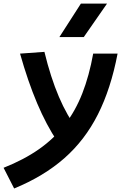

<svg xmlns="http://www.w3.org/2000/svg" viewBox="-77 -815 683 1065"><path d="M1.5 230.5 -57.1 115.7Q56.2 70.8 139.9 12Q223.6 -46.9 282.7 -123.5Q341.8 -200.2 379.9 -297.9Q418 -395.5 439.9 -517.6H575.2Q538.1 -322.8 465.8 -179.9Q393.6 -37.1 279.5 63Q165.5 163.1 1.5 230.5ZM169.4 -527.3Q238.3 -243.7 352.5 -98.1L241.7 -29.8Q180.2 -121.1 128.9 -242.4Q77.6 -363.8 34.2 -517.6ZM252.4 -609.4 371.6 -794.9H516.6L387.7 -609.4Z"/></svg>

Font: Cascadia Code PL
Style: Italic
Weight: 400
Italic angle: -10°
Monospace: yes
Designer: Aaron Bell
Foundry: Saja Typeworks
Version: Version 2404.023